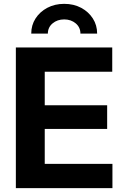

<svg xmlns="http://www.w3.org/2000/svg" viewBox="-20 -973 647 993"><path d="M62 0V-727.5H560.5V-602.1H211.4V-428.7H534.2V-306.2H211.4V-125.5H561.5V0ZM312 -953.1Q361.3 -953.1 399.7 -932.6Q438 -912.1 460.2 -877.4Q482.4 -842.8 482.4 -799.3H396Q396 -831.5 371.6 -852.1Q347.2 -872.6 312 -872.6Q276.4 -872.6 252 -852.1Q227.5 -831.5 227.5 -799.3H141.6Q141.6 -842.8 163.8 -877.4Q186 -912.1 224.6 -932.6Q263.2 -953.1 312 -953.1Z"/></svg>

Font: Inter 20pt
Style: Bold
Weight: 700
Version: Version 4.001;git-66647c0bb